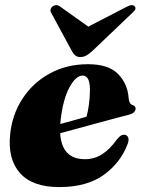

<svg xmlns="http://www.w3.org/2000/svg" viewBox="-20 -729 562 761"><path d="M487 -161Q459 -85 391.8 -36.2Q324.5 12.5 215 12.5Q108 12.5 58.8 -43.5Q9.5 -99.5 20.5 -199Q29 -277 70 -339.2Q111 -401.5 177.8 -438Q244.5 -474.5 329 -474.5Q411.5 -474.5 449.2 -434.5Q487 -394.5 490 -338Q491 -329 494.5 -322Q498 -315 506 -312.5Q517.5 -308.5 517.5 -298.5Q517.5 -291.5 511.8 -285Q506 -278.5 490 -274Q473.5 -270 442.8 -261.8Q412 -253.5 373.2 -243Q334.5 -232.5 294 -221.5Q253.5 -210.5 218.5 -201Q224.5 -98 317 -98Q355 -98 386 -118.5Q417 -139 443 -176Q452.5 -187.5 459 -191.5Q465.5 -195.5 473 -195Q482 -194.5 487 -186.2Q492 -178 487 -161ZM220 -250.5Q219.5 -244 219 -237.5Q246 -245 273.5 -252.5Q301 -260 323 -266.5Q328.5 -286.5 332.2 -312.8Q336 -339 336.5 -371Q337 -429.5 307.5 -429.5Q280.5 -429.5 255 -382.2Q229.5 -335 220 -250.5ZM344.5 -525.5Q332 -514.5 321.8 -508.8Q311.5 -503 298.5 -503Q286 -503 278.8 -508.8Q271.5 -514.5 265.5 -525.5L183 -678Q178.5 -686 180.8 -693Q183 -700 188.5 -703.5Q205 -714.5 219.5 -702L330 -623.5L482 -702Q505 -714.5 514 -703.5Q523 -694 504.5 -678Z"/></svg>

Font: Fraunces 72pt S000 Black
Style: Italic
Weight: 900
Italic angle: -16°
Version: Version 1.000; ttfautohint (v1.8.3)